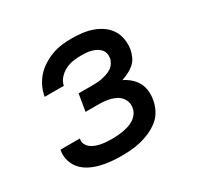

<svg xmlns="http://www.w3.org/2000/svg" viewBox="-124 -679 847 827"><g transform="rotate(-30 300.0 -265.0)"><path d="M258 8Q232 8 206 5.5Q180 3 156 -3Q132 -9 109.5 -20Q87 -31 70.5 -48.5Q54 -66 46 -90.5Q38 -115 42 -141Q42 -142 42.5 -144Q43 -146 44 -147H139Q139 -147 139 -146Q139 -145 139 -144Q136 -131 142 -119Q148 -107 158 -99.5Q168 -92 180 -87.5Q192 -83 205 -80.5Q218 -78 231 -77Q244 -76 258 -76Q272 -76 286 -77Q300 -78 314.5 -80.5Q329 -83 343 -87.5Q357 -92 369.5 -100Q382 -108 391 -120.5Q400 -133 402 -147Q405 -162 401 -176Q397 -190 388 -200.5Q379 -211 366.5 -217.5Q354 -224 340.5 -227.5Q327 -231 312 -232.5Q297 -234 282 -234H218L232 -318H296Q309 -318 321.5 -318.5Q334 -319 346.5 -321.5Q359 -324 372 -328Q385 -332 396.5 -339.5Q408 -347 415.5 -358.5Q423 -370 425 -382Q427 -395 424 -406.5Q421 -418 413 -426.5Q405 -435 394 -440.5Q383 -446 371.5 -449Q360 -452 347.5 -453Q335 -454 322 -454Q303 -454 283 -451Q263 -448 244.5 -439Q226 -430 211.5 -414Q197 -398 193 -378H98Q102 -403 113 -426Q124 -449 141 -468Q158 -487 180.5 -501Q203 -515 226.5 -523.5Q250 -532 274 -535Q298 -538 322 -538Q349 -538 374.5 -535Q400 -532 423.5 -524Q447 -516 467.5 -502Q488 -488 501.5 -468Q515 -448 519.5 -422.5Q524 -397 520 -371Q517 -354 509.5 -337Q502 -320 488 -307.5Q474 -295 457.5 -287Q441 -279 424 -273Q443 -264 459 -250Q475 -236 485 -218Q495 -200 497.5 -177.5Q500 -155 496 -133Q492 -109 480 -85.5Q468 -62 447.5 -45.5Q427 -29 403.5 -18.5Q380 -8 355.5 -2Q331 4 306.5 6Q282 8 258 8Z"/></g></svg>

Font: Iosevka Curly Medium Extended
Style: Italic
Weight: 500
Width: 7
Italic angle: -9°
Monospace: yes
Designer: Belleve Invis
Foundry: Belleve Invis
Version: Version 11.1.0; ttfautohint (v1.8.3)